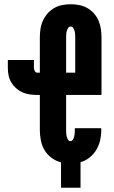

<svg xmlns="http://www.w3.org/2000/svg" viewBox="-20 -763 540 906"><path d="M268 123V3Q244 -3 223.5 -18Q203 -33 190.5 -54Q178 -75 173 -99.5Q168 -124 168 -149V-315H156Q138 -315 120 -317.5Q102 -320 85.5 -327.5Q69 -335 55.5 -347Q42 -359 33 -374.5Q24 -390 20.5 -407.5Q17 -425 17 -443V-480H140V-443Q140 -436 144 -428Q148 -420 156 -420H168V-586Q168 -606 171 -626.5Q174 -647 182.5 -665.5Q191 -684 204.5 -699.5Q218 -715 235.5 -725Q253 -735 273 -739Q293 -743 314 -743Q334 -743 354 -739Q374 -735 392 -725Q410 -715 423.5 -699.5Q437 -684 445 -665.5Q453 -647 456 -626.5Q459 -606 459 -586V-315H292V-149Q292 -141 292.5 -133.5Q293 -126 295 -118.5Q297 -111 301 -104Q305 -97 313 -97Q318 -97 322 -101.5Q326 -106 327.5 -111Q329 -116 330.5 -121.5Q332 -127 332.5 -132.5Q333 -138 333 -143.5Q333 -149 333 -155V-158H457Q458 -155 458 -153Q458 -151 458 -149Q458 -125 452.5 -101Q447 -77 434.5 -56Q422 -35 402.5 -19.5Q383 -4 360 2V123ZM335 -420V-586Q335 -594 334.5 -601.5Q334 -609 332 -616.5Q330 -624 325.5 -631Q321 -638 314 -638Q306 -638 301.5 -631Q297 -624 295 -616.5Q293 -609 292.5 -601.5Q292 -594 292 -586V-420Z"/></svg>

Font: Iosevka SS18 Extrabold
Style: Regular
Weight: 800
Monospace: yes
Designer: Belleve Invis
Foundry: Belleve Invis
Version: Version 25.1.1; ttfautohint (v1.8.4)